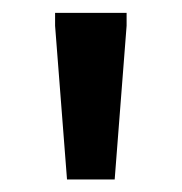

<svg xmlns="http://www.w3.org/2000/svg" viewBox="-20 -727 282 298"><path d="M84 -448.5 65.5 -687V-707H176.5V-687L158 -448.5Z"/></svg>

Font: Newsreader Caption
Style: Regular
Weight: 400
Designer: Hugues Gentile
Foundry: Production Type
Version: Version 1.001